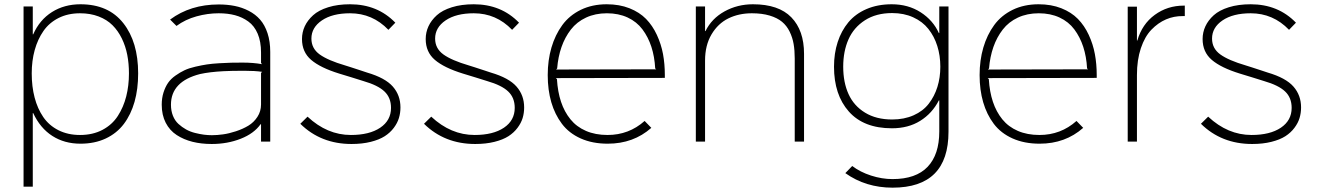

<svg xmlns="http://www.w3.org/2000/svg" viewBox="-20 -660 6140 895"><path d="M581.1 -317.9Q581.1 -363.8 573.2 -404.3Q565.4 -444.8 547.9 -480.7Q530.3 -516.6 504.4 -542.5Q478.5 -568.4 439.7 -583.3Q400.9 -598.1 353 -598.1Q296.9 -598.1 253.2 -576.2Q209.5 -554.2 182.6 -515.6Q155.8 -477.1 141.8 -426.8Q127.9 -376.5 127.9 -317.9Q127.9 -256.3 141.4 -205.1Q154.8 -153.8 181.6 -114.5Q208.5 -75.2 252.4 -53Q296.4 -30.8 353 -30.8Q412.6 -30.8 457.8 -54.7Q502.9 -78.6 529.3 -119.6Q555.7 -160.6 568.4 -210.7Q581.1 -260.7 581.1 -317.9ZM624 -317.9Q624 -245.1 607.2 -185.5Q590.3 -126 557.4 -82.3Q524.4 -38.6 472.9 -14.4Q421.4 9.8 355 9.8Q280.3 9.8 223.9 -26.4Q167.5 -62.5 134.8 -132.8H132.8V210H89.8V-629.9H132.8V-500H134.8Q164.6 -567.4 222.2 -603.8Q279.8 -640.1 355 -640.1Q485.4 -640.1 554.7 -552.2Q624 -464.4 624 -317.9Z M1196.8 -319.8 1201.7 -325.2Q1168.5 -330.1 1118.7 -330.1Q1056.6 -330.1 1021.5 -328.1Q956.5 -324.7 912.6 -314.9Q776.9 -280.3 776.9 -171.9Q776.9 -143.6 786.1 -120.4Q795.4 -97.2 811.8 -82.3Q828.1 -67.4 847.4 -56.6Q866.7 -45.9 889.2 -40.3Q911.6 -34.7 930.7 -32.2Q949.7 -29.8 967.8 -29.8Q992.2 -29.8 1020 -33.7Q1047.9 -37.6 1079.8 -48.1Q1111.8 -58.6 1137.5 -74Q1163.1 -89.4 1179.9 -115.2Q1196.8 -141.1 1196.8 -172.9ZM1239.7 -418V0H1196.8V-81.1H1194.8Q1164.1 -37.6 1102.1 -13.2Q1040 11.2 966.8 11.2Q918.5 11.2 877.4 1Q836.4 -9.3 803.7 -30.5Q771 -51.8 752.4 -87.9Q733.9 -124 733.9 -171.9Q733.9 -203.1 742.2 -229Q750.5 -254.9 763.4 -273.7Q776.4 -292.5 797.9 -307.6Q819.3 -322.8 840.1 -332.5Q860.8 -342.3 890.6 -349.1Q920.4 -356 944.3 -359.6Q968.3 -363.3 1001.7 -365.2Q1035.2 -367.2 1057.1 -367.7Q1079.1 -368.2 1110.8 -368.2Q1160.6 -368.2 1201.7 -360.8L1196.8 -366.2V-415Q1196.8 -466.3 1181.2 -502.9Q1165.5 -539.6 1137.5 -559.8Q1109.4 -580.1 1075.4 -589.1Q1041.5 -598.1 999.5 -598.1Q947.8 -598.1 895.8 -583.7Q843.8 -569.3 802.7 -539.1L772.9 -568.8Q867.7 -639.2 999.5 -639.2Q1039.6 -639.2 1074 -632.3Q1108.4 -625.5 1139.6 -609.4Q1170.9 -593.3 1192.6 -568.4Q1214.4 -543.5 1227.1 -505.1Q1239.7 -466.8 1239.7 -418Z M1846.7 -159.2Q1846.7 -133.3 1839.6 -109.9Q1832.5 -86.4 1815.7 -64Q1798.8 -41.5 1773.4 -25.1Q1748 -8.8 1708.3 1.2Q1668.5 11.2 1618.7 11.2Q1475.6 11.2 1379.9 -83L1413.6 -116.2Q1504.9 -30.8 1615.7 -30.8Q1702.1 -30.8 1752.4 -64.7Q1802.7 -98.6 1802.7 -157.2Q1802.7 -204.6 1772.2 -233.6Q1741.7 -262.7 1673.8 -282.2Q1669.9 -283.7 1619.9 -299.1Q1569.8 -314.5 1561.5 -316.9Q1473.1 -344.2 1430.4 -380.9Q1387.7 -417.5 1387.7 -478Q1387.7 -509.3 1400.6 -537.4Q1413.6 -565.4 1439.5 -588.9Q1465.3 -612.3 1509.8 -626.2Q1554.2 -640.1 1611.8 -640.1Q1739.7 -640.1 1822.8 -554.2L1790.5 -521Q1716.3 -598.1 1611.8 -598.1Q1529.3 -598.1 1480.5 -564.9Q1431.6 -531.7 1431.6 -480Q1431.6 -434.1 1470.2 -406.2Q1508.8 -378.4 1588.9 -355Q1595.2 -353 1616.7 -346.2Q1638.2 -339.4 1662.4 -331.3Q1686.5 -323.2 1690.9 -321.8Q1775.9 -296.9 1811.3 -256.3Q1846.7 -215.8 1846.7 -159.2Z M2423.3 -159.2Q2423.3 -133.3 2416.3 -109.9Q2409.2 -86.4 2392.3 -64Q2375.5 -41.5 2350.1 -25.1Q2324.7 -8.8 2284.9 1.2Q2245.1 11.2 2195.3 11.2Q2052.2 11.2 1956.5 -83L1990.2 -116.2Q2081.5 -30.8 2192.4 -30.8Q2278.8 -30.8 2329.1 -64.7Q2379.4 -98.6 2379.4 -157.2Q2379.4 -204.6 2348.9 -233.6Q2318.4 -262.7 2250.5 -282.2Q2246.6 -283.7 2196.5 -299.1Q2146.5 -314.5 2138.2 -316.9Q2049.8 -344.2 2007.1 -380.9Q1964.4 -417.5 1964.4 -478Q1964.4 -509.3 1977.3 -537.4Q1990.2 -565.4 2016.1 -588.9Q2042 -612.3 2086.4 -626.2Q2130.9 -640.1 2188.5 -640.1Q2316.4 -640.1 2399.4 -554.2L2367.2 -521Q2293 -598.1 2188.5 -598.1Q2106 -598.1 2057.1 -564.9Q2008.3 -531.7 2008.3 -480Q2008.3 -434.1 2046.9 -406.2Q2085.4 -378.4 2165.5 -355Q2171.9 -353 2193.4 -346.2Q2214.8 -339.4 2239 -331.3Q2263.2 -323.2 2267.6 -321.8Q2352.5 -296.9 2387.9 -256.3Q2423.3 -215.8 2423.3 -159.2Z M2572.3 -335.9 3039.1 -336.9 3034.2 -340.8Q3031.2 -396 3016.4 -441.7Q3001.5 -487.3 2974.9 -522.9Q2948.2 -558.6 2905.8 -578.4Q2863.3 -598.1 2809.1 -598.1Q2754.9 -598.1 2711.9 -578.1Q2668.9 -558.1 2641.1 -522.2Q2613.3 -486.3 2597.4 -440.7Q2581.5 -395 2577.1 -340.8ZM3079.1 -310.1V-296.9L2570.8 -295.9L2576.2 -291Q2579.6 -232.4 2595.2 -185.5Q2610.8 -138.7 2639.2 -103.8Q2667.5 -68.8 2711.4 -49.8Q2755.4 -30.8 2812 -30.8Q2911.6 -30.8 2984.9 -96.2L3016.1 -64Q2932.6 9.8 2813 9.8Q2741.7 9.8 2687 -14.6Q2632.3 -39.1 2599.4 -82.8Q2566.4 -126.5 2549.8 -183.6Q2533.2 -240.7 2533.2 -310.1Q2533.2 -378.9 2550.5 -438.2Q2567.9 -497.6 2601.1 -543Q2634.3 -588.4 2687.5 -614.3Q2740.7 -640.1 2808.1 -640.1Q2867.2 -640.1 2914.1 -621.6Q2960.9 -603 2991.5 -571.8Q3022 -540.5 3042 -497.3Q3062 -454.1 3070.6 -408Q3079.1 -361.8 3079.1 -310.1Z M3728 -409.2V0H3684.6V-387.2Q3684.6 -425.3 3679.4 -455.1Q3674.3 -484.9 3660.9 -512.5Q3647.5 -540 3625.5 -558.3Q3603.5 -576.7 3567.9 -587.4Q3532.2 -598.1 3484.9 -598.1Q3423.8 -598.1 3375.2 -574.2Q3326.7 -550.3 3296.6 -499.5Q3266.6 -448.7 3266.6 -377.9V0H3223.6V-629.9H3266.6V-515.1H3268.6Q3297.4 -573.7 3357.4 -606.9Q3417.5 -640.1 3489.7 -640.1Q3609.9 -640.1 3668.9 -579.1Q3728 -518.1 3728 -409.2Z M4363.3 -349.1Q4363.3 -400.9 4349.1 -445.8Q4335 -490.7 4307.6 -525.1Q4280.3 -559.6 4236.8 -579.3Q4193.4 -599.1 4138.7 -599.1Q4064 -599.1 4011.7 -565.4Q3959.5 -531.7 3935.1 -476.3Q3910.6 -420.9 3910.6 -349.1Q3910.6 -275.9 3935.5 -221.2Q3960.4 -166.5 4012.5 -134.8Q4064.5 -103 4138.7 -103Q4194.8 -103 4238.8 -122.6Q4282.7 -142.1 4309.3 -176.5Q4335.9 -210.9 4349.6 -254.6Q4363.3 -298.3 4363.3 -349.1ZM4358.4 -629.9H4401.4V-45.9Q4401.4 214.8 4140.6 214.8Q4015.6 214.8 3920.4 147L3952.6 113.8Q3989.7 142.1 4040.3 158.4Q4090.8 174.8 4140.6 174.8Q4249.5 174.8 4304 117.7Q4358.4 60.5 4358.4 -46.9V-191.9H4356.4Q4325.2 -131.3 4269.5 -96.7Q4213.9 -62 4137.7 -62Q4006.3 -62 3937 -139.9Q3867.7 -217.8 3867.7 -349.1Q3867.7 -411.1 3884.8 -463.9Q3901.9 -516.6 3934.8 -556.2Q3967.8 -595.7 4019.5 -617.9Q4071.3 -640.1 4136.7 -640.1Q4213.4 -640.1 4271.5 -602.8Q4329.6 -565.4 4356.4 -505.9H4358.4Z M4585.4 -335.9 5052.2 -336.9 5047.4 -340.8Q5044.4 -396 5029.5 -441.7Q5014.6 -487.3 4988 -522.9Q4961.4 -558.6 4918.9 -578.4Q4876.5 -598.1 4822.3 -598.1Q4768.1 -598.1 4725.1 -578.1Q4682.1 -558.1 4654.3 -522.2Q4626.5 -486.3 4610.6 -440.7Q4594.7 -395 4590.3 -340.8ZM5092.3 -310.1V-296.9L4584 -295.9L4589.4 -291Q4592.8 -232.4 4608.4 -185.5Q4624 -138.7 4652.3 -103.8Q4680.7 -68.8 4724.6 -49.8Q4768.6 -30.8 4825.2 -30.8Q4924.8 -30.8 4998 -96.2L5029.3 -64Q4945.8 9.8 4826.2 9.8Q4754.9 9.8 4700.2 -14.6Q4645.5 -39.1 4612.5 -82.8Q4579.6 -126.5 4563 -183.6Q4546.4 -240.7 4546.4 -310.1Q4546.4 -378.9 4563.7 -438.2Q4581.1 -497.6 4614.3 -543Q4647.5 -588.4 4700.7 -614.3Q4753.9 -640.1 4821.3 -640.1Q4880.4 -640.1 4927.2 -621.6Q4974.1 -603 5004.6 -571.8Q5035.2 -540.5 5055.2 -497.3Q5075.2 -454.1 5083.7 -408Q5092.3 -361.8 5092.3 -310.1Z M5502.9 -633.8V-585H5493.2Q5452.1 -585.4 5415.3 -569.6Q5378.4 -553.7 5347.4 -521.7Q5316.4 -489.7 5298.1 -435.3Q5279.8 -380.9 5279.8 -310.1V0H5236.8V-628.9H5279.8V-471.2H5281.7Q5303.7 -547.4 5362.8 -590.6Q5421.9 -633.8 5498 -633.8Z M6044.9 -159.2Q6044.9 -133.3 6037.8 -109.9Q6030.8 -86.4 6013.9 -64Q5997.1 -41.5 5971.7 -25.1Q5946.3 -8.8 5906.5 1.2Q5866.7 11.2 5816.9 11.2Q5673.8 11.2 5578.1 -83L5611.8 -116.2Q5703.1 -30.8 5814 -30.8Q5900.4 -30.8 5950.7 -64.7Q6001 -98.6 6001 -157.2Q6001 -204.6 5970.5 -233.6Q5939.9 -262.7 5872.1 -282.2Q5868.2 -283.7 5818.1 -299.1Q5768.1 -314.5 5759.8 -316.9Q5671.4 -344.2 5628.7 -380.9Q5585.9 -417.5 5585.9 -478Q5585.9 -509.3 5598.9 -537.4Q5611.8 -565.4 5637.7 -588.9Q5663.6 -612.3 5708 -626.2Q5752.4 -640.1 5810.1 -640.1Q5938 -640.1 6021 -554.2L5988.8 -521Q5914.6 -598.1 5810.1 -598.1Q5727.5 -598.1 5678.7 -564.9Q5629.9 -531.7 5629.9 -480Q5629.9 -434.1 5668.5 -406.2Q5707 -378.4 5787.1 -355Q5793.5 -353 5814.9 -346.2Q5836.4 -339.4 5860.6 -331.3Q5884.8 -323.2 5889.2 -321.8Q5974.1 -296.9 6009.5 -256.3Q6044.9 -215.8 6044.9 -159.2Z"/></svg>

Font: Sinkin Sans 200 X Light
Style: Regular
Weight: 200
Designer: Keith Bates
Foundry: K-Type
Version: Sinkin Sans (version 1.0)  by Keith Bates   •   © 2014   www